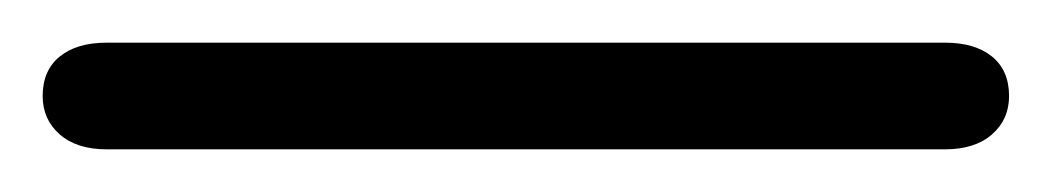

<svg xmlns="http://www.w3.org/2000/svg" viewBox="-40 51 493 90"><path d="M10 71Q-4 71 -12 77.5Q-20 84 -20 96Q-20 107 -12 114Q-4 121 10 121H403Q417 121 425 114Q433 107 433 96Q433 84 425 77.5Q417 71 403 71Z"/></svg>

Font: Beiruti
Style: Regular
Weight: 400
Version: Version 1.00